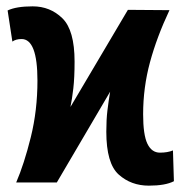

<svg xmlns="http://www.w3.org/2000/svg" viewBox="-20 -575 586 605"><path d="M159 0 327 -286Q322 -256 318.5 -227Q315 -198 315 -160Q315 -60 354 -25Q393 10 449 10Q501 10 528 -4L525 -101Q508 -94 484 -94Q458 -94 444.5 -122Q431 -150 431 -215Q431 -299 452.5 -378.5Q474 -458 514 -543L383 -544L202 -238Q207 -262 211 -296Q215 -330 215 -381Q215 -480 176.5 -517.5Q138 -555 83 -555Q31 -555 4 -542L19 -444Q30 -452 48 -452Q98 -452 98 -321Q98 -227 77 -142.5Q56 -58 31 0Z"/></svg>

Font: Noto Sans UI Condensed
Style: Bold
Weight: 700
Width: 3
Designer: Monotype Design Team
Foundry: Monotype Imaging Inc.
Version: 1.001